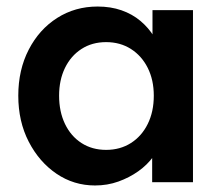

<svg xmlns="http://www.w3.org/2000/svg" viewBox="-20 -558 682 588"><path d="M36 -265Q36 -344 68 -406Q100 -468 155 -503Q210 -538 279 -538Q319 -538 352 -526.5Q385 -515 410 -494Q435 -473 451.5 -446Q468 -419 474 -388L447 -395V-527H571V0H446V-126L475 -131Q468 -104 449.5 -78.5Q431 -53 403.5 -33.5Q376 -14 342.5 -2Q309 10 271 10Q206 10 153 -26Q100 -62 68 -124Q36 -186 36 -265ZM451 -265Q451 -313 432.5 -350Q414 -387 381 -408Q348 -429 305 -429Q262 -429 229.5 -408Q197 -387 179 -350Q161 -313 161 -265Q161 -216 179 -178.5Q197 -141 229.5 -120Q262 -99 305 -99Q348 -99 381 -120Q414 -141 432.5 -178.5Q451 -216 451 -265Z"/></svg>

Font: Mach Medium
Style: Regular
Weight: 500
Version: Version 1.002